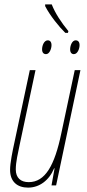

<svg xmlns="http://www.w3.org/2000/svg" viewBox="-20 -846 398 876"><path d="M278 -696H290L292 -704C260 -743 232 -785 216 -826H186V-818C208 -775 250 -723 278 -696ZM190 -599C206 -599 215 -624 215 -640C215 -655 208 -662 198 -662C181 -662 172 -638 172 -621C172 -606 179 -599 190 -599ZM317 -599C334 -599 343 -624 343 -640C343 -655 336 -662 325 -662C309 -662 300 -638 300 -621C300 -606 307 -599 317 -599ZM108 10C160 10 204 -23 227 -78H229L215 0H236L347 -526H321L260 -239C229 -90 186 -15 111 -15C75 -15 52 -34 52 -73C52 -107 62 -148 70 -187L142 -526H116L46 -197C37 -156 26 -102 26 -71C26 -17 59 10 108 10Z"/></svg>

Font: Noto Sans ExtraCondensed Thin
Style: Italic
Weight: 100
Width: 2
Italic angle: -12°
Designer: Monotype Design Team
Foundry: Monotype Imaging Inc.
Version: Version 2.013